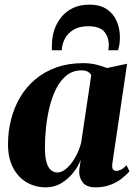

<svg xmlns="http://www.w3.org/2000/svg" viewBox="-20 -796 590 827"><path d="M464 -92.5Q461.5 -73.5 466.5 -66.8Q471.5 -60 480.5 -60Q491 -60 501.8 -65.5Q512.5 -71 525 -84L537.5 -58.5Q525 -43 504.2 -26.8Q483.5 -10.5 455.2 0.2Q427 11 391.5 11Q351 11 334.8 -12.2Q318.5 -35.5 321.5 -65.5L328 -108Q317.5 -80.5 296 -53Q274.5 -25.5 244.5 -7.2Q214.5 11 177 11Q133 11 96 -10Q59 -31 36.8 -72.5Q14.5 -114 14.5 -175Q14.5 -230 27.8 -281.8Q41 -333.5 67 -377.5Q93 -421.5 132 -454.2Q171 -487 222.5 -505.5Q274 -524 337.5 -524Q368 -524 393.5 -518Q419 -512 441 -503L527.5 -521.5ZM373 -472Q369.5 -480 359.2 -486.5Q349 -493 332 -493Q294.5 -493 267.8 -472Q241 -451 222.8 -415.5Q204.5 -380 193.8 -336.2Q183 -292.5 178.2 -247Q173.5 -201.5 173.5 -161.5Q173.5 -119 180.8 -95.5Q188 -72 200.5 -62.5Q213 -53 227.5 -53Q241.5 -53 256.5 -63Q271.5 -73 285.5 -90.5Q299.5 -108 311 -131.2Q322.5 -154.5 329.5 -181ZM203.5 -579.5Q203.5 -584 203.2 -588Q203 -592 203.5 -599.5Q203.5 -635.5 214 -667.2Q224.5 -699 245 -723.5Q265.5 -748 295.5 -762Q325.5 -776 365 -776Q411.5 -776 440.2 -756.2Q469 -736.5 482.8 -704.5Q496.5 -672.5 496.5 -635.5Q496.5 -614 493.8 -601.5Q491 -589 488.5 -579.5H446.5Q447 -583 447.8 -588Q448.5 -593 448.5 -601.5Q448.5 -636.5 428.8 -659.8Q409 -683 359 -683Q322 -683 297.2 -668.2Q272.5 -653.5 259.8 -629.8Q247 -606 246 -579.5Z"/></svg>

Font: Merriweather 120pt ExtraBold
Style: Italic
Weight: 800
Italic angle: -7.8°
Version: Version 2.101